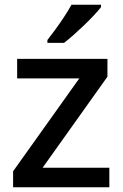

<svg xmlns="http://www.w3.org/2000/svg" viewBox="-20 -786 515 806"><path d="M439 0H35V-67L313 -457H52V-539H431V-464L159 -82H439ZM404 -756Q393 -742 374.5 -722Q356 -702 333.5 -680.5Q311 -659 289 -639.5Q267 -620 249 -606H179V-618Q194 -637 213 -663Q232 -689 250 -716.5Q268 -744 280 -766H404Z"/></svg>

Font: Noto Sans Tangsa Medium
Style: Regular
Weight: 500
Version: Version 1.504